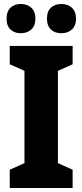

<svg xmlns="http://www.w3.org/2000/svg" viewBox="-20 -945 414 965"><path d="M345 0H29V-92L103 -125V-589L29 -622V-714H345V-622L271 -589V-125L345 -92ZM13 -851Q13 -888 33 -906.5Q53 -925 84 -925Q117 -925 137.5 -906Q158 -887 158 -851Q158 -816 137.5 -797Q117 -778 84 -778Q53 -778 33 -796.5Q13 -815 13 -851ZM216 -851Q216 -888 236 -906.5Q256 -925 288 -925Q321 -925 341.5 -906Q362 -887 362 -851Q362 -816 341.5 -797Q321 -778 288 -778Q255 -778 235.5 -797Q216 -816 216 -851Z"/></svg>

Font: Noto Sans Bengali Condensed ExtraBold
Style: Regular
Weight: 800
Width: 3
Designer: Joana Ranito - Universal Thirst; Jelle Bosma - Monotype Design Team
Foundry: Universal Thirst ehf.
Version: Version 3.000; ttfautohint (v1.8.4.7-5d5b)